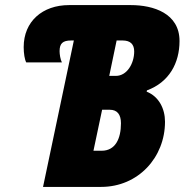

<svg xmlns="http://www.w3.org/2000/svg" viewBox="-20 -734 725 754"><path d="M149 0H377C523 0 628 -116 628 -256C628 -307 604 -355 556 -374L557 -379C644 -411 685 -486 685 -573C685 -682 582 -714 494 -714H251C147 -714 73 -650 73 -549C73 -524 77 -500 83 -489H223C217 -501 214 -521 214 -533C214 -563 226 -575 259 -575H270ZM409 -436 438 -575H462C492 -575 507 -560 507 -532C507 -485 479 -436 435 -436ZM347 -142 381 -303H411C440 -303 455 -285 455 -250C455 -189 433 -142 379 -142Z"/></svg>

Font: Noto Sans UI Condensed Black
Style: Italic
Weight: 900
Width: 3
Italic angle: -192°
Designer: Monotype Design Team
Foundry: Monotype Imaging Inc.
Version: Version 1.901